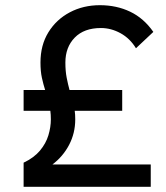

<svg xmlns="http://www.w3.org/2000/svg" viewBox="-20 -720 640 740"><path d="M71 0V-93Q111 -112 134 -139.5Q157 -167 166.5 -198.5Q176 -230 176 -260Q176 -269 175.5 -277.5Q175 -286 174 -293H71V-373H154Q147 -395 141.5 -420Q136 -445 136 -479Q136 -546 166.5 -595.5Q197 -645 249 -672.5Q301 -700 365 -700Q429 -700 481.5 -675Q534 -650 571 -597L504 -534Q481 -572 444.5 -592Q408 -612 369 -612Q304 -612 268 -575Q232 -538 232 -479Q232 -446 237 -420.5Q242 -395 248 -373H451V-293H268Q269 -286 269.5 -277.5Q270 -269 270 -260Q270 -207 246.5 -162Q223 -117 182 -86H561V0Z"/></svg>

Font: Radio Canada
Style: Regular
Weight: 400
Designer: Charles Daoud, Etienne Aubert Bonn, Alexandre Saumier Demers, Jacques Le Bailly
Foundry: Radio-Canada
Version: Version 2.104;gftools[0.9.28.dev5+ged2979d]